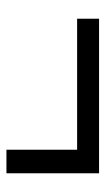

<svg xmlns="http://www.w3.org/2000/svg" viewBox="114 -557 327 595"><g transform="rotate(90 277.5 -259.5)"><path d="M444 -116H517V-403H38V-335H444Z"/></g></svg>

Font: Noto Sans JP
Style: Regular
Weight: 400
Designer: Ryoko NISHIZUKA  (kana, bopomofo & ideographs); Paul D. Hunt (Latin, Greek & Cyrillic); Sandoll Communications , Soo-you
Foundry: Adobe
Version: Version 2.002;hotconv 1.0.116;makeotfexe 2.5.65601